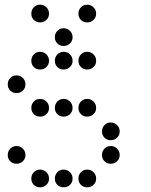

<svg xmlns="http://www.w3.org/2000/svg" viewBox="-20 -808 640 815"><path d="M149 -788Q134 -788 123.5 -777Q113 -766 113 -751V-749Q113 -734 123.5 -723.5Q134 -713 149 -713H151Q166 -713 177 -723.5Q188 -734 188 -749V-751Q188 -766 177 -777Q166 -788 151 -788ZM349 -788Q334 -788 323.5 -777Q313 -766 313 -751V-749Q313 -734 323.5 -723.5Q334 -713 349 -713H351Q366 -713 377 -723.5Q388 -734 388 -749V-751Q388 -766 377 -777Q366 -788 351 -788ZM249 -688Q234 -688 223.5 -677Q213 -666 213 -651V-649Q213 -634 223.5 -623.5Q234 -613 249 -613H251Q266 -613 277 -623.5Q288 -634 288 -649V-651Q288 -666 277 -677Q266 -688 251 -688ZM149 -588Q134 -588 123.5 -577Q113 -566 113 -551V-549Q113 -534 123.5 -523.5Q134 -513 149 -513H151Q166 -513 177 -523.5Q188 -534 188 -549V-551Q188 -566 177 -577Q166 -588 151 -588ZM249 -588Q234 -588 223.5 -577Q213 -566 213 -551V-549Q213 -534 223.5 -523.5Q234 -513 249 -513H251Q266 -513 277 -523.5Q288 -534 288 -549V-551Q288 -566 277 -577Q266 -588 251 -588ZM349 -588Q334 -588 323.5 -577Q313 -566 313 -551V-549Q313 -534 323.5 -523.5Q334 -513 349 -513H351Q366 -513 377 -523.5Q388 -534 388 -549V-551Q388 -566 377 -577Q366 -588 351 -588ZM49 -488Q34 -488 23.5 -477Q13 -466 13 -451V-449Q13 -434 23.5 -423.5Q34 -413 49 -413H51Q66 -413 77 -423.5Q88 -434 88 -449V-451Q88 -466 77 -477Q66 -488 51 -488ZM149 -388Q134 -388 123.5 -377Q113 -366 113 -351V-349Q113 -334 123.5 -323.5Q134 -313 149 -313H151Q166 -313 177 -323.5Q188 -334 188 -349V-351Q188 -366 177 -377Q166 -388 151 -388ZM249 -388Q234 -388 223.5 -377Q213 -366 213 -351V-349Q213 -334 223.5 -323.5Q234 -313 249 -313H251Q266 -313 277 -323.5Q288 -334 288 -349V-351Q288 -366 277 -377Q266 -388 251 -388ZM349 -388Q334 -388 323.5 -377Q313 -366 313 -351V-349Q313 -334 323.5 -323.5Q334 -313 349 -313H351Q366 -313 377 -323.5Q388 -334 388 -349V-351Q388 -366 377 -377Q366 -388 351 -388ZM449 -288Q434 -288 423.5 -277Q413 -266 413 -251V-249Q413 -234 423.5 -223.5Q434 -213 449 -213H451Q466 -213 477 -223.5Q488 -234 488 -249V-251Q488 -266 477 -277Q466 -288 451 -288ZM49 -188Q34 -188 23.5 -177Q13 -166 13 -151V-149Q13 -134 23.5 -123.5Q34 -113 49 -113H51Q66 -113 77 -123.5Q88 -134 88 -149V-151Q88 -166 77 -177Q66 -188 51 -188ZM449 -188Q434 -188 423.5 -177Q413 -166 413 -151V-149Q413 -134 423.5 -123.5Q434 -113 449 -113H451Q466 -113 477 -123.5Q488 -134 488 -149V-151Q488 -166 477 -177Q466 -188 451 -188ZM149 -88Q134 -88 123.5 -77Q113 -66 113 -51V-49Q113 -34 123.5 -23.5Q134 -13 149 -13H151Q166 -13 177 -23.5Q188 -34 188 -49V-51Q188 -66 177 -77Q166 -88 151 -88ZM249 -88Q234 -88 223.5 -77Q213 -66 213 -51V-49Q213 -34 223.5 -23.5Q234 -13 249 -13H251Q266 -13 277 -23.5Q288 -34 288 -49V-51Q288 -66 277 -77Q266 -88 251 -88ZM349 -88Q334 -88 323.5 -77Q313 -66 313 -51V-49Q313 -34 323.5 -23.5Q334 -13 349 -13H351Q366 -13 377 -23.5Q388 -34 388 -49V-51Q388 -66 377 -77Q366 -88 351 -88Z"/></svg>

Font: Doto Rounded
Style: Bold
Weight: 700
Monospace: yes
Version: Version 1.000